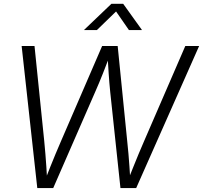

<svg xmlns="http://www.w3.org/2000/svg" viewBox="-20 -963 1040 983"><path d="M170.9 0 90.8 -727.5H156.7L206.5 -240.7Q210 -208 212.4 -175.3Q214.8 -142.6 217.3 -109.6Q219.7 -76.7 221.2 -43.5H211.9Q224.6 -76.7 237.8 -109.6Q251 -142.6 264.6 -175.3Q278.3 -208 292.5 -240.7L502.9 -727.5H582.5L631.3 -240.7Q634.8 -208 637.7 -175.3Q640.6 -142.6 642.8 -109.6Q645 -76.7 647 -43.5H636.7Q649.9 -76.7 663.1 -109.6Q676.3 -142.6 689.9 -175.3Q703.6 -208 717.8 -240.7L928.7 -727.5H999.5L677.2 0H596.7L544.4 -491.2Q539.6 -538.1 536.4 -586.2Q533.2 -634.3 530.3 -685.1H544.9Q525.9 -634.8 506.8 -586.7Q487.8 -538.6 466.8 -491.2L252.4 0ZM476.1 -809.1H411.1V-810.5L550.3 -943.4H610.8L706.1 -810.5V-809.1H640.1L574.2 -904.3Z"/></svg>

Font: Inter 28pt Light
Style: Italic
Weight: 300
Italic angle: -9.3988°
Designer: Rasmus Andersson
Foundry: rsms
Version: Version 4.001;git-66647c0bb